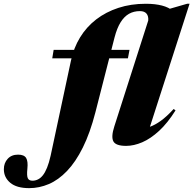

<svg xmlns="http://www.w3.org/2000/svg" viewBox="-246 -760 1026 1020"><path d="M31.5 -450 39 -495H442L433.5 -450ZM261 -164Q232.5 -53.5 194.2 23.5Q156 100.5 110.2 148.2Q64.5 196 13.5 217.8Q-37.5 239.5 -91 239.5Q-157.5 239.5 -191.5 211Q-225.5 182.5 -225.5 139Q-225.5 106 -205.2 83.8Q-185 61.5 -150 61.5Q-118 61.5 -107.2 79.2Q-96.5 97 -100.5 135.5Q-104.5 174 -98.2 187Q-92 200 -73.5 200Q-58.5 200 -44.5 193.2Q-30.5 186.5 -18.5 171.5Q-6.5 156.5 4 130.8Q14.5 105 23 67L131 -438Q145.5 -506 179.5 -561.5Q213.5 -617 265 -656.8Q316.5 -696.5 383 -718.2Q449.5 -740 528.5 -740Q555 -740 576 -737.5Q597 -735 614.5 -730.5Q632 -726 646.8 -718.8Q661.5 -711.5 675 -701.5L640.5 -709L748 -740H761L550.5 -86.5Q577.5 -96 608.2 -118Q639 -140 676.5 -181L686.5 -173.5Q644.5 -106.5 599.5 -65Q554.5 -23.5 509.8 -4.2Q465 15 424 15Q369 15 356.2 -9.2Q343.5 -33.5 361.5 -89L541.5 -651Q543.5 -674 532.5 -687.5Q521.5 -701 497 -701Q465 -701 439.5 -686.8Q414 -672.5 394.8 -641.8Q375.5 -611 362.5 -561Z"/></svg>

Font: Newsreader 60pt ExtraBold
Style: Italic
Weight: 800
Italic angle: -17°
Designer: Hugues Gentile
Foundry: Production Type
Version: Version 1.003